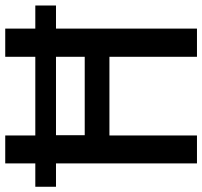

<svg xmlns="http://www.w3.org/2000/svg" viewBox="-40 -808 754 715"><g transform="rotate(-90 336.5 -450.0)"><path d="M86 -93H190V-419H483V-93H588V-618H674V-695H588V-807H483V-695H190V-807H86V-695H-1V-618H86ZM191 -511V-618H483V-511Z"/></g></svg>

Font: Noto Sans Kannada UI SemiCondensed Medium
Style: Regular
Weight: 500
Width: 4
Designer: Jelle Bosma - Monotype Design Team
Foundry: Monotype Imaging Inc.
Version: Version 2.005